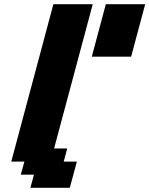

<svg xmlns="http://www.w3.org/2000/svg" viewBox="-20 -895 712 915"><path d="M125 0H312.5Q318.4 -21 329.6 -62.5Q340.8 -104 346.2 -125H283.7L300.3 -187.5H237.8L421.9 -875H234.4L33.7 -125H96.2L79.1 -62.5H141.6ZM417.5 -625H605Q616.2 -667 638.4 -750Q660.6 -833 671.9 -875H484.4Q473.1 -833 450.9 -750Q428.7 -667 417.5 -625Z"/></svg>

Font: Faithful 32x
Style: SemiboldOblique
Weight: 400
Foundry: Faithful Resource Pack
Version: Version 1.0; January 27, 2023